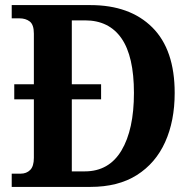

<svg xmlns="http://www.w3.org/2000/svg" viewBox="-20 -734 757 754"><path d="M26 0V-52H61Q84 -52 98.5 -66.5Q113 -81 113 -114V-344H36V-403H113V-602Q113 -637 97 -649.5Q81 -662 56 -662H26V-714H335Q490 -714 578 -626.5Q666 -539 666 -369Q666 -259 628.5 -176Q591 -93 517.5 -46.5Q444 0 335 0ZM313 -61Q408 -61 457 -143Q506 -225 506 -369Q506 -513 457 -583.5Q408 -654 314 -654H262V-403H377V-344H262V-61Z"/></svg>

Font: Noto Serif Sinhala SemiCondensed
Style: Bold
Weight: 700
Width: 4
Designer: Jelle Bosma - Monotype Design Team
Foundry: Monotype Imaging Inc.
Version: Version 2.007; ttfautohint (v1.8.4.7-5d5b)